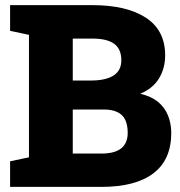

<svg xmlns="http://www.w3.org/2000/svg" viewBox="-20 -731 703 751"><path d="M377.4 0H19.5V-100.1L93.3 -115.7V-594.7L19.5 -610.4V-710.9H341.3Q475.6 -710.9 550.8 -661.6Q626 -612.3 626 -514.6Q626 -464.4 602.1 -424.6Q578.1 -384.8 528.3 -364.3Q570.8 -354.5 597.7 -333Q624.5 -310.5 637.2 -279.1Q649.9 -247.6 649.9 -210.9Q649.9 -106.4 580.1 -53.2Q510.3 0 377.4 0ZM341.3 -580.1H264.6V-416H334Q454.6 -416 454.6 -495.1Q454.6 -539.6 426.5 -559.8Q398.4 -580.1 341.3 -580.1ZM385.7 -302.7H264.6V-130.4H377.4Q479.5 -130.4 479.5 -211.4Q479.5 -241.7 469.7 -262.7Q450.2 -302.7 385.7 -302.7Z"/></svg>

Font: Battambang Black
Style: Regular
Weight: 900
Designer: Danh Hong
Version: Version 8.002; ttfautohint (v1.8.3)